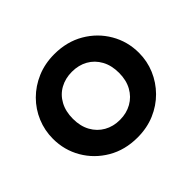

<svg xmlns="http://www.w3.org/2000/svg" viewBox="-126 -681 863 863"><g transform="rotate(-45 305.0 -250.0)"><path d="M305.5 15Q225.5 15 163.8 -21.2Q102 -57.5 67 -117.8Q32 -178 32 -250Q32 -303 52 -351Q72 -399 108.8 -435.8Q145.5 -472.5 195.5 -493.8Q245.5 -515 305.5 -515Q385 -515 446.8 -479Q508.5 -443 543.8 -382.5Q579 -322 579 -250Q579 -197 558.8 -149.2Q538.5 -101.5 502 -64.5Q465.5 -27.5 415.5 -6.2Q365.5 15 305.5 15ZM305.5 -97Q347.5 -97 380.8 -115.8Q414 -134.5 433 -168.8Q452 -203 452 -250Q452 -297 433 -331.5Q414 -366 381 -384.5Q348 -403 305.5 -403Q263 -403 229.8 -384.5Q196.5 -366 177.8 -331.5Q159 -297 159 -250Q159 -203 178 -168.8Q197 -134.5 230 -115.8Q263 -97 305.5 -97Z"/></g></svg>

Font: Geologica Cursive Medium
Style: Regular
Weight: 500
Designer: Sindre Bremnes, Frode Helland
Foundry: Monokrom Skriftforlag AS
Version: Version 1.010;gftools[0.9.28]